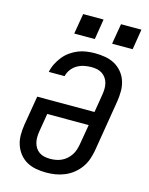

<svg xmlns="http://www.w3.org/2000/svg" viewBox="-138 -1033 876 1127"><g transform="rotate(15 300.0 -469.5)"><path d="M255 8Q223 8 192.5 2.5Q162 -3 136 -17.5Q110 -32 91.5 -55.5Q73 -79 63.5 -107.5Q54 -136 54 -167.5Q54 -199 59 -231L89 -409H437L455 -518Q458 -536 458.5 -554Q459 -572 455 -588.5Q451 -605 441.5 -619Q432 -633 418 -642.5Q404 -652 387 -655.5Q370 -659 352 -659Q330 -659 308 -654.5Q286 -650 266 -638.5Q246 -627 232 -608Q218 -589 213 -567H117Q122 -593 134 -617Q146 -641 163 -662.5Q180 -684 202.5 -700Q225 -716 250 -726Q275 -736 301 -739.5Q327 -743 352 -743Q384 -743 415 -737.5Q446 -732 472 -717.5Q498 -703 517 -680Q536 -657 545.5 -628Q555 -599 555 -567.5Q555 -536 550 -504L498 -189Q493 -162 483.5 -135Q474 -108 456.5 -84Q439 -60 415.5 -41.5Q392 -23 365 -12Q338 -1 310.5 3.5Q283 8 255 8ZM256 -76Q273 -76 290.5 -79Q308 -82 324.5 -89.5Q341 -97 355 -109.5Q369 -122 379 -137Q389 -152 394.5 -169Q400 -186 403 -203L424 -326H172L154 -217Q151 -199 150.5 -181.5Q150 -164 154 -147Q158 -130 167 -116Q176 -102 190 -92.5Q204 -83 221 -79.5Q238 -76 256 -76ZM433 -823 454 -947H578L558 -823ZM203 -823 224 -947H348L328 -823Z"/></g></svg>

Font: Iosevka SS04 Md Ex Obl
Style: Regular
Weight: 500
Width: 7
Italic angle: -9°
Monospace: yes
Designer: Belleve Invis
Foundry: Belleve Invis
Version: Version 19.0.0; ttfautohint (v1.8.4)